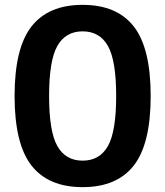

<svg xmlns="http://www.w3.org/2000/svg" viewBox="-20 -760 680 790"><path d="M424 -571Q390 -631 320 -631Q250 -631 216 -571Q182 -511 182 -365Q182 -219 216 -159Q250 -99 320 -99Q390 -99 424 -159Q458 -219 458 -365Q458 -511 424 -571ZM530.5 -79Q461 10 320 10Q179 10 109.5 -79Q40 -168 40 -365Q40 -562 109.5 -651Q179 -740 320 -740Q461 -740 530.5 -651Q600 -562 600 -365Q600 -168 530.5 -79Z"/></svg>

Font: Rounded Mplus 1c Bold
Style: Bold
Weight: 700
Version: Version 1.059.20150529